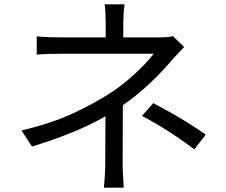

<svg xmlns="http://www.w3.org/2000/svg" viewBox="-20 -821 1040 883"><path d="M874 -134Q831 -166 793.5 -191.5Q756 -217 718 -240Q680 -263 633 -288L685 -347Q732 -322 769 -301Q806 -280 843 -257Q880 -234 926 -202ZM827 -605Q814 -591 798.5 -575Q783 -559 771 -545Q734 -500 674 -442.5Q614 -385 545 -337L544 -68Q544 -42 546 -11.5Q548 19 549 42H458Q460 20 462 -11Q464 -42 464 -68L465 -286Q395 -246 311.5 -212Q228 -178 127 -147L79 -221Q221 -255 318.5 -301Q416 -347 484 -391Q529 -420 568.5 -453.5Q608 -487 639 -519Q670 -551 687 -574Q675 -574 643.5 -574Q612 -574 569 -574Q526 -574 479 -574Q432 -574 389 -574Q346 -574 314.5 -574Q283 -574 272 -574Q246 -574 209 -573Q172 -572 149 -570V-654Q173 -651 209 -650Q245 -649 270 -649H466V-713Q466 -734 465 -759.5Q464 -785 461 -801H553Q550 -785 548.5 -759.5Q547 -734 547 -713V-649H712Q729 -649 745.5 -650Q762 -651 775 -655Z"/></svg>

Font: Go Noto Current
Style: Regular
Weight: 400
Designer: Monotype Design Team
Foundry: Monotype Imaging Inc.
Version: Version 2.007; ttfautohint (v1.8) -l 8 -r 50 -G 200 -x 14 -D